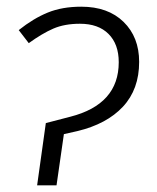

<svg xmlns="http://www.w3.org/2000/svg" viewBox="-20 -554 468 574"><path d="M117 -186 190 -205Q335 -242 335 -368Q335 -422 304.5 -452.5Q274 -483 219 -483Q173 -483 139.5 -468.5Q106 -454 66 -425L36 -464Q80 -499 123 -516.5Q166 -534 223 -534Q303 -534 349.5 -488.5Q396 -443 396 -369Q396 -287 347.5 -235Q299 -183 211 -162L171 -153L149 0H91Z"/></svg>

Font: FiraGO Light
Style: Italic
Weight: 300
Italic angle: -8°
Designer: bBox Type GmbH
Foundry: bBox Type GmbH
Version: Version 1.001